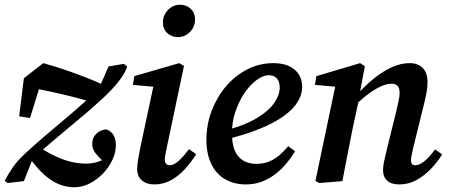

<svg xmlns="http://www.w3.org/2000/svg" viewBox="-30 -766 1898 812"><path d="M284 26Q251 26 219 13Q187 0 155 -29Q123 -58 89 -107L125 -151Q168 -122 205 -105Q242 -88 273.5 -81Q305 -74 333 -74Q352 -74 368.5 -77.5Q385 -81 399.5 -87.5Q414 -94 426 -102L425 -75L410 -81Q383 -105 371.5 -121.5Q360 -138 360 -157Q360 -184 377.5 -200.5Q395 -217 419 -219Q440 -212 450 -194.5Q460 -177 460 -153Q460 -121 445 -89Q430 -57 404.5 -31Q379 -5 348 10.5Q317 26 284 26ZM71 0 2 8 -10 -1Q5 -31 25 -59.5Q45 -88 81 -121Q118 -155 156.5 -188Q195 -221 234.5 -254Q274 -287 312.5 -321Q351 -355 388 -391L429 -485L494 -496L508 -484Q498 -455 470.5 -420Q443 -385 399 -345Q363 -312 326.5 -281Q290 -250 253 -219.5Q216 -189 180.5 -158.5Q145 -128 109 -96ZM51 -274 71 -435 153 -499Q200 -486 244 -471Q288 -456 332 -439Q376 -422 420 -401L360 -334Q316 -347 274 -357.5Q232 -368 188.5 -377.5Q145 -387 95 -397L153 -448L97 -267Z M550 -51Q550 -68 554 -90.5Q558 -113 563 -140L623 -421L644 -397L532 -407L538 -444L728 -499L748 -487L676 -145Q672 -127 669.5 -112.5Q667 -98 667 -90Q667 -79 673 -73Q679 -67 688 -67Q703 -67 722.5 -83Q742 -99 769 -135L800 -114Q779 -81 752.5 -51.5Q726 -22 693.5 -4Q661 14 622 14Q590 14 570 -3Q550 -20 550 -51ZM722 -609Q696 -609 677.5 -626Q659 -643 659 -671Q659 -702 680.5 -724Q702 -746 731 -746Q759 -746 777 -728.5Q795 -711 795 -684Q795 -653 773.5 -631Q752 -609 722 -609Z M1010 14Q961 14 923 -7.5Q885 -29 864 -71.5Q843 -114 843 -175Q843 -239 865 -297Q887 -355 925.5 -400.5Q964 -446 1015.5 -472.5Q1067 -499 1126 -499Q1184 -499 1216 -471.5Q1248 -444 1248 -398Q1248 -367 1229.5 -336Q1211 -305 1170.5 -275.5Q1130 -246 1065.5 -220Q1001 -194 908 -172L906 -210Q1000 -233 1053.5 -265Q1107 -297 1130 -331Q1153 -365 1153 -395Q1153 -421 1140.5 -434.5Q1128 -448 1107 -448Q1084 -448 1056.5 -428.5Q1029 -409 1005 -374Q981 -339 966 -295Q951 -251 951 -203Q951 -135 978.5 -104Q1006 -73 1054 -73Q1085 -73 1109.5 -83.5Q1134 -94 1154 -111.5Q1174 -129 1189 -148L1218 -126Q1202 -100 1181 -74.5Q1160 -49 1133.5 -29Q1107 -9 1076.5 2.5Q1046 14 1010 14Z M1320 8 1304 -1 1392 -420 1427 -396 1302 -407 1308 -444 1493 -499 1513 -486 1489 -358V-350L1460 -216Q1449 -163 1439 -109Q1429 -55 1418 0ZM1658 14Q1625 14 1607.5 -2Q1590 -18 1590 -45Q1590 -65 1595 -86Q1600 -107 1606 -134L1645 -292Q1651 -317 1655.5 -338Q1660 -359 1660 -373Q1660 -394 1651 -403Q1642 -412 1626 -412Q1608 -412 1585 -402.5Q1562 -393 1534.5 -373.5Q1507 -354 1474 -323L1471 -367H1481Q1516 -406 1553 -435.5Q1590 -465 1628 -482Q1666 -499 1702 -499Q1738 -499 1758 -478.5Q1778 -458 1778 -419Q1778 -396 1773.5 -372.5Q1769 -349 1763 -325L1718 -143Q1714 -124 1711 -110.5Q1708 -97 1708 -88Q1708 -78 1712.5 -72.5Q1717 -67 1726 -67Q1743 -67 1764 -83.5Q1785 -100 1810 -134L1840 -113Q1821 -82 1793 -52.5Q1765 -23 1731.5 -4.5Q1698 14 1658 14Z"/></svg>

Font: Source Serif 4 18pt SemiBold
Style: Italic
Weight: 600
Italic angle: -12°
Designer: Frank Grießhammer
Foundry: Adobe Systems Incorporated
Version: Version 4.004;hotconv 1.0.116;makeotfexe 2.5.65601